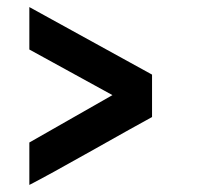

<svg xmlns="http://www.w3.org/2000/svg" viewBox="-20 -579 570 543"><path d="M298 -310 63 -439V-559L410 -368V-248Q364 -223 238 -152Q112 -81 63 -56V-176Z"/></svg>

Font: TypoPRO Titillium Text
Style: 800 wt
Weight: 800
Designer: Accademia di Belle Arti di Urbino and others
Foundry: Accademia di Belle Arti di Urbino and others.
Version: Version 25.000